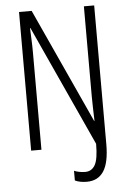

<svg xmlns="http://www.w3.org/2000/svg" viewBox="-60 -757 658 985"><g transform="rotate(-5 269.0 -265.0)"><path d="M347 184Q311 184 286 172V122Q297 127 312.5 130Q328 133 343 133Q377 133 394 102.5Q411 72 411 -6L127 -627H125Q126 -597 127.5 -566.5Q129 -536 129 -500V0H76V-714H141L411 -124H413Q412 -160 411 -192Q410 -224 410 -250V-714H463V1Q463 95 434 139.5Q405 184 347 184Z"/></g></svg>

Font: Noto Sans Sinhala ExtraCondensed Light
Style: Regular
Weight: 300
Width: 2
Designer: Jelle Bosma - Monotype Design Team
Foundry: Monotype Imaging Inc.
Version: Version 2.006; ttfautohint (v1.8.4.7-5d5b)